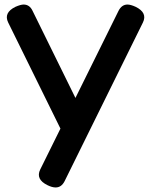

<svg xmlns="http://www.w3.org/2000/svg" viewBox="-20 -820 655 845"><path d="M16 -721Q-5 -764 48 -790Q71 -800 84 -800Q110 -800 123 -773L312 -389L502 -773Q516 -800 541 -800Q555 -800 577 -790Q630 -764 609 -721L264 -22Q250 5 225 5Q209 5 189 -5Q136 -31 157 -74L246 -254Z"/></svg>

Font: Gugi Cyrillic
Style: Regular
Weight: 400
Foundry: TAE System & Typefaces Co.
Version: Version 3.10 September 15, 2020